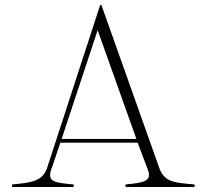

<svg xmlns="http://www.w3.org/2000/svg" viewBox="-20 -743 822 763"><path d="M28 -10V0H273V-10C196 -17 165 -20 185 -73L220 -176H527L567 -70C587 -21 548 -17 479 -10V0H753V-10C676 -17 637 -18 615 -70L383 -723H378L166 -72C146 -20 98 -17 28 -10ZM225 -191 368 -623 522 -191Z"/></svg>

Font: Sprat Thin
Style: Regular
Weight: 100
Designer: Ethan Nakache
Foundry: Collletttivo
Version: Version 2.000;Glyphs 3.2 (3217)